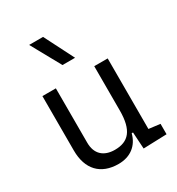

<svg xmlns="http://www.w3.org/2000/svg" viewBox="-189 -915 965 1045"><g transform="rotate(-30 293.0 -392.5)"><path d="M250.5 9.8C324.2 9.8 377 -29.8 395 -99.6H403.3L409.7 4.9L556.6 0V-65.4L485.4 -74.2V-517.6H400.9V-239.3C400.9 -114.7 356.9 -66.9 271.5 -66.9C200.7 -66.9 159.7 -106 159.7 -175.8V-517.6H75.2V-175.8C75.2 -57.6 138.7 9.8 250.5 9.8ZM254.4 -609.4H333.5L239.3 -794.9H151.9Z"/></g></svg>

Font: Cascadia Code SemiLight
Style: Regular
Weight: 350
Monospace: yes
Designer: Aaron Bell
Foundry: Saja Typeworks
Version: Version 2404.023